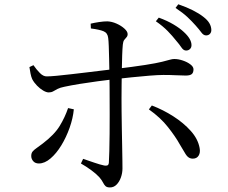

<svg xmlns="http://www.w3.org/2000/svg" viewBox="-20 -823 1040 875"><path d="M782.1 -638.5Q766.5 -658.5 744.7 -681Q722.9 -703.5 690.3 -726.1L703.6 -742.7Q742.3 -728.6 770.9 -711.5Q799.5 -694.5 817.4 -677.6Q852.7 -645.5 852.7 -617.3Q852.7 -606 845.6 -599.4Q838.6 -592.7 827.9 -592.7Q816.1 -592.7 807 -606.5Q797.9 -620.3 782.1 -638.5ZM871.5 -706.9Q854.5 -726.1 834.2 -745.2Q813.9 -764.3 780 -786.9L792.5 -803.5Q830.6 -790.4 858.9 -776Q887.2 -761.7 906.3 -746.7Q925.8 -731.8 934.3 -717Q942.8 -702.2 943.1 -686.6Q943.3 -676.1 937.1 -669.1Q931 -662 919.7 -661.6Q907.6 -661.4 897.7 -675Q887.8 -688.6 871.5 -706.9ZM358.8 -99.1Q383.5 -90.7 409.8 -81.7Q436.1 -72.6 455.1 -68.7Q463.9 -67.1 469.5 -69.3Q475.1 -71.5 476.1 -81.5Q477.3 -99.4 478.2 -134.8Q479.1 -170.3 479.5 -214.1Q479.9 -258 479.8 -300.9Q479.6 -343.9 479.6 -375.9Q479.6 -397.1 479.4 -427Q479.2 -457 478.6 -490.4Q478 -523.7 477.3 -555.6Q476.6 -587.4 475.7 -612.4Q474.8 -637.4 473.1 -649.7Q470.7 -672.8 452.2 -680.5Q433.8 -688.3 394.2 -693.3L393.2 -715.2Q410.4 -719.3 431.5 -722.5Q452.5 -725.7 468.9 -725.7Q489.8 -724.9 511.1 -715.4Q532.5 -705.9 547.1 -692.6Q561.7 -679.4 561.7 -667.7Q561.7 -658.6 556.4 -653.1Q551.1 -647.5 546.1 -640.9Q541.1 -634.3 539.7 -619.5Q537.8 -601 536.8 -570.6Q535.8 -540.2 535.2 -504.8Q534.6 -469.5 534.2 -435.4Q533.8 -401.3 533.8 -374.3Q533.8 -351.9 534.1 -315.5Q534.4 -279.1 535.2 -237.9Q536 -196.6 536.7 -157.8Q537.5 -119 537.8 -91.3Q538.1 -63.7 538.1 -55.2Q538.1 -34.3 531 -14.4Q523.9 5.6 511.2 18.4Q498.6 31.2 481 31.2Q467.1 31.2 460.7 25Q454.3 18.8 449.2 8.4Q444.1 -2 432.7 -15.3Q419.1 -30.4 395.9 -47.4Q372.6 -64.5 348.8 -77.9ZM114.1 -517.3 132.4 -526Q146.3 -505.8 162 -490Q177.7 -474.1 194 -474.9Q209.4 -474.9 238.8 -477.7Q268.3 -480.5 305.1 -484.8Q341.9 -489.1 378.9 -493.5Q415.9 -497.9 447.3 -501.8Q478.6 -505.7 497 -507.7Q589 -518.7 641.2 -526.9Q693.4 -535.1 718.8 -541.5Q744.2 -547.9 754.8 -551Q765.4 -554.1 774.2 -554.1Q792.9 -554.1 813.1 -547.2Q833.4 -540.4 847.6 -529.6Q861.8 -518.8 861.8 -507.2Q861.8 -491.5 853.6 -485.1Q845.5 -478.7 826.4 -478.7Q804.7 -478.7 781 -480.1Q757.3 -481.4 724.6 -481.4Q701.2 -481.4 661.3 -478.2Q621.4 -475.1 578.3 -470.5Q535.3 -465.9 499.4 -461.9Q466.5 -458.1 425.1 -452.6Q383.6 -447.1 343.6 -440.6Q303.6 -434.1 274 -427.7Q253.6 -423.7 242.2 -417.7Q230.7 -411.6 222.3 -406.7Q213.8 -401.8 201.9 -401.8Q191.1 -401.8 176.5 -410.5Q161.9 -419.1 148.4 -433Q134.8 -446.9 126.6 -462.8Q122.2 -472.5 119.1 -487.9Q116.1 -503.3 114.1 -517.3ZM799.5 -164.7Q780.1 -199.9 745.7 -243.5Q711.4 -287.2 658.5 -324.5L672 -342.3Q723.2 -322.8 769.9 -292.9Q816.6 -263 849.3 -226.5Q882.1 -190 889.7 -148.8Q893.8 -127.4 885.2 -113.7Q876.6 -100 858.8 -100Q838 -100 825.9 -120.6Q813.7 -141.1 799.5 -164.7ZM290.3 -330.5 316.5 -324.8Q312.6 -284.1 297.3 -240.8Q281.9 -197.4 259.5 -160.6Q237 -123.7 210.3 -100.9Q183.6 -78 157.1 -78Q140.7 -78 131.6 -88.3Q122.4 -98.6 122.4 -112.2Q122.4 -125.2 128.8 -132.7Q135.1 -140.2 146.4 -148Q157.7 -155.8 173.5 -167.9Q227.7 -209 252 -248.9Q276.3 -288.8 290.3 -330.5Z"/></svg>

Font: Noto Serif HK
Style: Regular
Weight: 200
Designer: Ryoko NISHIZUKA 西塚涼子 (kana & ideographs); Frank Grießhammer (Latin, Greek & Cyrillic); Wenlong ZHANG 张文龙 (bopomofo); San
Foundry: Adobe
Version: Version 2.001;hotconv 1.1.0;makeotfexe 2.6.0